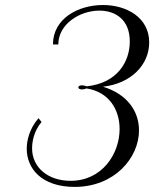

<svg xmlns="http://www.w3.org/2000/svg" viewBox="-20 -715 660 754"><path d="M209 -540.5C209 -620.6 293.5 -673.3 370.1 -673.3C432.6 -673.3 489.7 -638.7 489.7 -552.2C489.7 -472.7 440.9 -388.7 320.3 -376C315.9 -377.9 308.6 -379.9 301.8 -379.9C293 -379.9 287.6 -376.5 287.6 -372.1C287.6 -367.2 293 -363.8 301.8 -363.8C308.1 -363.8 316.4 -366.2 319.8 -367.7C408.7 -354 449.7 -283.7 449.7 -208.5C449.7 -110.8 380.9 -4.9 257.3 -4.9C167 -4.9 106 -58.6 106 -132.3C106 -157.7 112.8 -200.2 143.1 -235.8L131.3 -251C94.2 -208 85 -161.1 85 -130.9C85 -53.2 143.1 19 273.4 19C429.7 19 525.9 -95.2 525.9 -203.1C525.9 -275.4 482.4 -344.7 384.3 -374.5C494.6 -386.7 565.9 -460.4 565.9 -548.3C565.9 -646.5 477.1 -695.3 384.3 -695.3C287.6 -695.3 188 -642.6 188 -540.5Z"/></svg>

Font: Petit Formal Script
Style: Regular
Weight: 400
Designer: Pablo Impallari, Brenda Gallo, Rodrigo Fuenzalida
Foundry: Pablo Impallari, Brenda Gallo, Rodrigo Fuenzalida
Version: Version 1.001